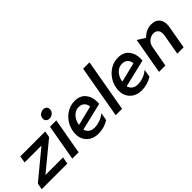

<svg xmlns="http://www.w3.org/2000/svg" viewBox="74 -1617 2514 2514"><g transform="rotate(-45 1331.5 -359.5)"><path d="M517 -414 533 -502H72L55 -406H367L-18 -87L-34 0H440L458 -97H132Z M738 -502H621L532 0H649ZM630 -653Q629 -648 629 -639Q629 -613 647 -597Q665 -581 692 -581Q730 -581 756.5 -605.5Q783 -630 783 -667Q783 -694 765.5 -710Q748 -726 718 -726Q692 -726 664.5 -709Q637 -692 630 -653Z M1028 -79Q977 -79 946 -102Q915 -125 903 -166L1288 -258Q1290 -282 1290 -292Q1290 -389 1238 -451Q1186 -513 1088 -513Q1016 -513 953.5 -478.5Q891 -444 848.5 -384Q806 -324 793 -249Q788 -219 788 -197Q788 -135 815.5 -87.5Q843 -40 892.5 -13.5Q942 13 1008 13Q1059 13 1110.5 -2Q1162 -17 1203 -44L1222 -152Q1178 -115 1125.5 -97Q1073 -79 1028 -79ZM1069 -419Q1118 -419 1147 -391Q1176 -363 1180 -317L909 -250L908 -257Q914 -298 936 -335.5Q958 -373 992 -396Q1026 -419 1069 -419Z M1583 -732H1465L1336 0H1454Z M1830 -79Q1779 -79 1748 -102Q1717 -125 1705 -166L2090 -258Q2092 -282 2092 -292Q2092 -389 2040 -451Q1988 -513 1890 -513Q1818 -513 1755.5 -478.5Q1693 -444 1650.5 -384Q1608 -324 1595 -249Q1590 -219 1590 -197Q1590 -135 1617.5 -87.5Q1645 -40 1694.5 -13.5Q1744 13 1810 13Q1861 13 1912.5 -2Q1964 -17 2005 -44L2024 -152Q1980 -115 1927.5 -97Q1875 -79 1830 -79ZM1871 -419Q1920 -419 1949 -391Q1978 -363 1982 -317L1711 -250L1710 -257Q1716 -298 1738 -335.5Q1760 -373 1794 -396Q1828 -419 1871 -419Z M2654 -365Q2654 -432 2616 -472.5Q2578 -513 2507 -513Q2410 -513 2334 -435L2227 -502L2138 0H2256L2307 -284Q2318 -348 2358.5 -378.5Q2399 -409 2444 -409Q2480 -409 2504.5 -386.5Q2529 -364 2529 -318Q2529 -302 2526 -284L2476 0H2594L2650 -320Q2654 -341 2654 -365Z"/></g></svg>

Font: Geom Medium
Style: Italic
Weight: 500
Italic angle: -10°
Version: Version 1.102